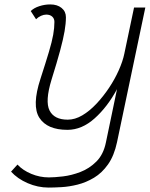

<svg xmlns="http://www.w3.org/2000/svg" viewBox="-20 -834 677 868"><path d="M459 -191 509 -431Q466 -351 408 -299Q350 -247 285 -247Q193 -247 158 -301.5Q123 -356 163 -478Q187 -552 201 -599Q215 -646 220.5 -677Q226 -708 226 -735Q226 -750 216 -759Q206 -768 189 -768Q178 -768 165.5 -762.5Q153 -757 143 -747L119 -784Q133 -798 157.5 -806Q182 -814 207 -814Q239 -814 258.5 -798Q278 -782 278 -756Q278 -728 272 -693Q266 -658 252 -606Q238 -554 213 -474Q183 -376 204 -334.5Q225 -293 286 -293Q319 -293 352 -312.5Q385 -332 416 -365Q447 -398 473 -437Q499 -476 517 -516.5Q535 -557 542 -591L586 -800H637L509 -191ZM200 14Q151 14 105 -6Q59 -26 30 -58L59 -90Q83 -64 121.5 -48Q160 -32 201 -32Q226 -32 264.5 -36.5Q303 -41 343.5 -56.5Q384 -72 416 -104Q448 -136 459 -191H509Q496 -130 468.5 -91Q441 -52 405 -30.5Q369 -9 331 0.5Q293 10 258.5 12Q224 14 200 14Z"/></svg>

Font: Victor Mono Thin
Style: Italic
Weight: 100
Italic angle: -12°
Monospace: yes
Designer: Rune Bjørnerås
Version: Version 1.561;gftools[0.9.30]